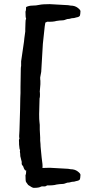

<svg xmlns="http://www.w3.org/2000/svg" viewBox="-20 -735 409 927"><path d="M96 -535Q96 -541 102 -583V-594L103 -625Q103 -640 106 -645V-646Q103 -649 103 -679Q106 -684 106 -701Q120 -708 137 -708Q154 -708 169.5 -711.5Q185 -715 220 -715L309 -710L321 -708Q341 -708 355 -697.5Q369 -687 368.5 -680.5Q368 -674 367.5 -668Q367 -662 366 -660Q363 -653 349 -651L338 -648Q327 -648 315 -644Q304 -644 296 -640Q288 -636 268 -636L253 -634Q237 -629 207 -630Q205 -628 199 -626L196 -608L187 -524L179 -388L174 -361Q174 -348 175 -346V-328L172 -292Q173 -290 173 -277Q173 -264 171 -260L169 -184Q169 -155 170.5 -146.5Q172 -138 172 -132V-109L174 -71V-56Q176 -38 176 -27L181 25Q187 63 185 76Q196 75 220 75L309 80L321 82Q341 82 355 92.5Q369 103 368.5 109.5Q368 116 367.5 122Q367 128 366 130Q363 137 349 139L338 142Q327 142 315 146Q304 146 296 150Q288 154 268 154L253 156Q237 161 207 160Q201 166 191 165Q181 164 178 166Q169 172 143 172Q136 172 116 158L106 144Q103 141 103 111Q106 106 106 97Q106 88 107 88H102Q95 80 91 66Q83 62 85 47L78 19Q78 7 76 -3L77 -11Q74 -14 74 -20L72 -38V-46Q72 -54 71.5 -57Q71 -60 74 -67Q71 -71 74 -106Q78 -230 78 -262L79 -286V-315Q80 -339 80 -376Q80 -413 82 -416V-439Z"/></svg>

Font: Caveat Brush
Style: Regular
Weight: 400
Designer: Pablo Impallari
Foundry: Creative Lab NY
Version: Version 1.096; ttfautohint (v1.3)